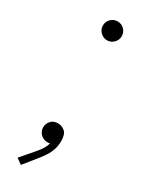

<svg xmlns="http://www.w3.org/2000/svg" viewBox="-176 -557 564 724"><g transform="rotate(30 106.0 -194.5)"><path d="M105.5 -437.5Q88.9 -437.5 76.7 -449.7Q64.5 -461.9 64.5 -478.5Q64.5 -495.6 76.7 -507.6Q88.9 -519.5 105.5 -519.5Q122.6 -519.5 134.5 -507.6Q146.5 -495.6 146.5 -478.5Q146.5 -461.9 134.5 -449.7Q122.6 -437.5 105.5 -437.5ZM59.6 131.8 35.2 114.3 84 57.6Q97.7 42 105 29.1Q112.3 16.1 114.5 5.6Q116.7 -4.9 115.2 -13.7H133.8Q126 -1.5 120.1 3.2Q114.3 7.8 104.5 7.8Q91.3 7.8 81.8 2Q72.3 -3.9 66.9 -13.2Q61.5 -22.5 61.5 -33.2Q61.5 -48.8 72.3 -61.5Q83 -74.2 103.5 -74.2Q119.6 -74.2 133.1 -63Q146.5 -51.8 146.5 -22.5Q146.5 -1.5 140.9 15.4Q135.3 32.2 126.2 46.1Q117.2 60.1 107.4 72.3Z"/></g></svg>

Font: Reddit Sans ExtraLight
Style: Regular
Weight: 250
Designer: Stephen Hutchings
Foundry: Reddit
Version: Version 1.014